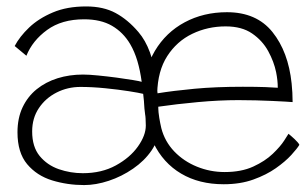

<svg xmlns="http://www.w3.org/2000/svg" viewBox="-20 -572 928 582"><path d="M235 -11Q184.5 -11 138 -25.2Q91.5 -39.5 62.2 -74.5Q33 -109.5 33 -171Q33 -214 48.5 -246.8Q64 -279.5 91.2 -301.5Q118.5 -323.5 154.5 -334.8Q190.5 -346 231.5 -346Q250 -346 277.5 -343.2Q305 -340.5 333 -336.8Q361 -333 382.2 -329.5Q403.5 -326 409.5 -324Q405 -358 396.5 -386.8Q388 -415.5 374.5 -438.5Q353.5 -474 319.5 -493.8Q285.5 -513.5 235 -513.5Q167 -513.5 122.8 -481.2Q78.5 -449 60 -403L24.5 -432.5Q39.5 -461 68.2 -488.5Q97 -516 140 -534.2Q183 -552.5 241 -552.5Q293.5 -552.5 330.5 -532.5Q367.5 -512.5 399.5 -475Q421 -450 434.5 -413.2Q448 -376.5 454.5 -321Q461 -265.5 461 -184Q461 -147.5 439.5 -116Q418 -84.5 383.5 -60.8Q349 -37 309.8 -24Q270.5 -11 235 -11ZM231 -47Q288 -47 331 -70.5Q374 -94 398 -127.8Q422 -161.5 422 -191.5Q422 -210.5 419.2 -238.2Q416.5 -266 414 -287.5Q402.5 -290.5 370.8 -295.5Q339 -300.5 299.2 -304.5Q259.5 -308.5 224 -308.5Q185 -308.5 151.5 -291.5Q118 -274.5 97.8 -244.2Q77.5 -214 77.5 -173.5Q77.5 -127 100.2 -99.2Q123 -71.5 158.2 -59.2Q193.5 -47 231 -47ZM887.5 -133Q881 -122 863 -102.2Q845 -82.5 816.2 -62.2Q787.5 -42 748 -27.8Q708.5 -13.5 658 -13.5Q583.5 -13.5 529 -45.8Q474.5 -78 445.2 -138.5Q416 -199 416 -284Q416 -361.5 449.5 -417.8Q483 -474 540 -504.5Q597 -535 668 -535Q757.5 -535 805.8 -475Q854 -415 864 -319Q865.5 -305.5 866.2 -291.2Q867 -277 867 -262.5Q861.5 -263 845.2 -264Q829 -265 805.8 -266Q782.5 -267 755.8 -267.8Q729 -268.5 702.5 -268.5Q645 -268.5 579.8 -262.5Q514.5 -256.5 459.5 -248.5Q460 -231 462.8 -214.8Q465.5 -198.5 469 -183.5Q479.5 -143 508.2 -113Q537 -83 577 -66.8Q617 -50.5 661 -50.5Q711.5 -50.5 747.5 -67Q783.5 -83.5 806.8 -105.8Q830 -128 841.5 -146Q853 -164 854.5 -166.5Q857.5 -164 862.5 -159.8Q867.5 -155.5 872.8 -150.5Q878 -145.5 882 -141Q886 -136.5 887.5 -133ZM456.5 -289Q505.5 -297 570 -303Q634.5 -309 716 -309Q757.5 -309 784.2 -308Q811 -307 822 -306Q822 -328.5 817 -353Q810.5 -385 793 -417Q775.5 -449 744.2 -470.5Q713 -492 664 -492Q609.5 -492 562.8 -469.5Q516 -447 487 -402Q458 -357 456.5 -289Z"/></svg>

Font: Grandstander Thin Thin
Style: Regular
Weight: 250
Version: Version 1.200